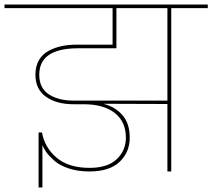

<svg xmlns="http://www.w3.org/2000/svg" viewBox="-55 -760 941 851"><path d="M687 -724H461V-546H292Q119 -546 119 -429Q119 -369 162 -341.5Q205 -314 271 -314H687ZM687 0V-299L403 -300Q455 -287 487.5 -250Q520 -213 520 -150Q520 -85 475 -42.5Q430 0 341 0Q290 0 249.5 -13.5Q209 -27 185.5 -48Q162 -69 150 -86Q138 -103 133 -117V71H116V-173H131Q143 -106 196 -61Q249 -16 342 -16Q422 -16 462.5 -54.5Q503 -93 503 -150Q503 -220 454 -259Q405 -298 315 -298H270Q196 -298 149 -331Q102 -364 102 -429Q102 -467 118 -494Q134 -521 162 -535.5Q190 -550 220 -556Q250 -562 284 -562H444V-724H-35V-740H866V-724H704V0Z"/></svg>

Font: SVN-Poppins Thin
Style: Regular
Weight: 100
Designer: Ninad Kale (Devanagari), Jonny Pinhorn (Latin)
Foundry: Indian Type Foundry
Version: Version 3.002 2017